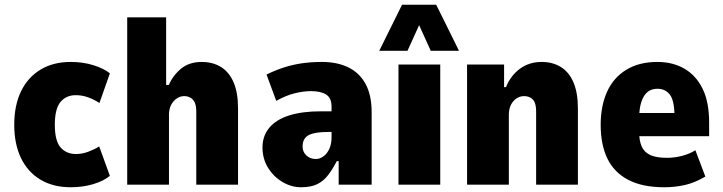

<svg xmlns="http://www.w3.org/2000/svg" viewBox="-20 -778 3046 809"><path d="M278 11Q204 11 150.5 -21Q97 -53 68.5 -112Q40 -171 40 -252Q40 -334 68.5 -393Q97 -452 150.5 -484.5Q204 -517 278 -517Q329 -517 373 -503.5Q417 -490 443 -469L399 -344Q376 -359 351 -368Q326 -377 299 -377Q259 -377 235 -348.5Q211 -320 211 -252Q211 -184 235.5 -156.5Q260 -129 300 -129Q326 -129 351.5 -138.5Q377 -148 398 -161L443 -37Q416 -15 372.5 -2Q329 11 278 11Z M516 0V-705H680V-420H691Q710 -462 744 -489.5Q778 -517 830 -517Q877 -517 911.5 -495.5Q946 -474 964.5 -430.5Q983 -387 983 -321V0H807V-307Q807 -331 801 -345Q795 -359 783 -366Q771 -373 756 -373Q739 -373 724.5 -363Q710 -353 701 -336Q692 -319 692 -294V0Z M1248 11Q1208 11 1170.5 -11Q1133 -33 1109.5 -71Q1086 -109 1086 -157Q1086 -205 1114.5 -239.5Q1143 -274 1198 -291.5Q1253 -309 1332 -309H1396V-222H1364Q1336 -222 1316 -219Q1296 -216 1282.5 -209.5Q1269 -203 1262 -191Q1255 -179 1255 -160Q1255 -138 1271 -123Q1287 -108 1311 -108Q1327 -108 1342.5 -119Q1358 -130 1367.5 -150.5Q1377 -171 1377 -200V-329Q1377 -365 1354.5 -379.5Q1332 -394 1290 -394Q1259 -394 1222 -385Q1185 -376 1144 -353L1103 -464Q1142 -483 1178.5 -494.5Q1215 -506 1253.5 -511.5Q1292 -517 1337 -517Q1400 -517 1447 -494.5Q1494 -472 1520 -425Q1546 -378 1546 -304V0H1407V-99H1399Q1381 -64 1361.5 -39Q1342 -14 1315.5 -1.5Q1289 11 1248 11Z M1659 0V-506H1835V0ZM1578 -564 1674 -758H1818L1914 -564H1795L1746 -672L1697 -564Z M1948 0V-506H2104V-411H2112Q2132 -460 2171 -488.5Q2210 -517 2262 -517Q2309 -517 2343.5 -495.5Q2378 -474 2396.5 -430.5Q2415 -387 2415 -321V0H2239V-307Q2239 -331 2233.5 -345Q2228 -359 2216 -366Q2204 -373 2188 -373Q2171 -373 2156.5 -363.5Q2142 -354 2133 -336.5Q2124 -319 2124 -294V0Z M2779 11Q2687 11 2627.5 -20Q2568 -51 2539.5 -109.5Q2511 -168 2511 -252Q2511 -331 2537.5 -390.5Q2564 -450 2618 -483.5Q2672 -517 2750 -517Q2815 -517 2864 -488.5Q2913 -460 2940.5 -404Q2968 -348 2968 -261V-204H2652V-302H2832L2822 -286Q2822 -353 2803 -378.5Q2784 -404 2750 -404Q2725 -404 2708.5 -390.5Q2692 -377 2682.5 -349Q2673 -321 2673 -276V-223Q2673 -185 2684 -160.5Q2695 -136 2720.5 -124.5Q2746 -113 2791 -113Q2822 -113 2854.5 -121.5Q2887 -130 2910 -145L2952 -34Q2908 -8 2866 1.5Q2824 11 2779 11Z"/></svg>

Font: Nunito Sans 7pt Condensed Black
Style: Regular
Weight: 900
Width: 3
Designer: Vernon Adams
Foundry: Vernon Adams
Version: Version 3.101;gftools[0.9.27]